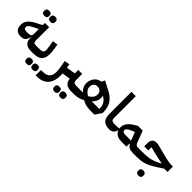

<svg xmlns="http://www.w3.org/2000/svg" viewBox="166 -1929 3359 3359"><g transform="rotate(45 1845.0 -250.0)"><path d="M487 0Q396 -1 355.5 -41Q315 -81 315 -159V-167H309Q294 -104 263.5 -78.5Q233 -53 176 -53Q106 -53 69.5 -90.5Q33 -128 33 -197Q33 -272 76.5 -321Q120 -370 201 -412L310 -468V-522H415V-190Q415 -157 430.5 -144Q446 -131 483 -131H514V-27ZM204 -184Q263 -184 286.5 -197Q310 -210 310 -243V-371L228 -330Q174 -304 149 -284Q124 -264 124 -234Q124 -207 141.5 -195.5Q159 -184 204 -184ZM355 -603Q331 -603 315.5 -617.5Q300 -632 300 -664Q300 -697 315.5 -711.5Q331 -726 355 -726H372Q396 -726 411.5 -711.5Q427 -697 427 -664Q427 -632 411.5 -617.5Q396 -603 372 -603ZM206 -603Q182 -603 166.5 -617.5Q151 -632 151 -664Q151 -697 166.5 -711.5Q182 -726 206 -726H223Q247 -726 262.5 -711.5Q278 -697 278 -664Q278 -632 262.5 -617.5Q247 -603 223 -603Z M487 -104 514 -131H539Q609 -131 635.5 -145.5Q662 -160 662 -198Q662 -214 659.5 -238.5Q657 -263 650 -304L634 -394L732 -410L746 -320Q751 -286 754 -253.5Q757 -221 757 -198Q757 -96 705 -48Q653 0 539 0H487ZM730 210Q706 210 690.5 195.5Q675 181 675 149Q675 116 690.5 101.5Q706 87 730 87H747Q771 87 786.5 101.5Q802 116 802 149Q802 181 786.5 195.5Q771 210 747 210ZM581 210Q557 210 541.5 195.5Q526 181 526 149Q526 116 541.5 101.5Q557 87 581 87H598Q622 87 637.5 101.5Q653 116 653 149Q653 181 637.5 195.5Q622 210 598 210Z M843 109H882Q978 109 1019 65.5Q1060 22 1059 -61Q1059 -86 1056 -113.5Q1053 -141 1048 -170L1027 -297L1124 -313L1136 -240L1304 -268V-353H1402V-204Q1402 -160 1422 -145.5Q1442 -131 1484 -131H1515V-27L1488 0H1480Q1399 0 1357.5 -32.5Q1316 -65 1307 -140L1153 -115Q1154 -101 1154.5 -88Q1155 -75 1155 -64Q1155 3 1139 58.5Q1123 114 1089.5 154.5Q1056 195 1004.5 217.5Q953 240 883 240H843ZM1418 210Q1394 210 1378.5 195.5Q1363 181 1363 149Q1363 116 1378.5 101.5Q1394 87 1418 87H1435Q1459 87 1474.5 101.5Q1490 116 1490 149Q1490 181 1474.5 195.5Q1459 210 1435 210ZM1269 210Q1245 210 1229.5 195.5Q1214 181 1214 149Q1214 116 1229.5 101.5Q1245 87 1269 87H1286Q1310 87 1325.5 101.5Q1341 116 1341 149Q1341 181 1325.5 195.5Q1310 210 1286 210Z M1488 -104 1515 -131H1634L1636 -136Q1566 -200 1566 -287Q1566 -327 1578.5 -363.5Q1591 -400 1613.5 -427.5Q1636 -455 1667 -472.5Q1698 -490 1734 -493L1765 -555L1922 -474Q1979 -445 2019.5 -411Q2060 -377 2086.5 -336.5Q2113 -296 2125.5 -248Q2138 -200 2138 -142V-122L2057 0H1947Q1894 0 1844 -12.5Q1794 -25 1749 -52Q1704 -25 1654.5 -12.5Q1605 0 1552 0H1488ZM1749 -149Q1797 -176 1822.5 -209.5Q1848 -243 1848 -283Q1848 -331 1822.5 -359Q1797 -387 1755 -387H1744Q1702 -387 1676.5 -359Q1651 -331 1651 -283Q1651 -243 1676.5 -209.5Q1702 -176 1749 -149ZM1928 -336Q1930 -324 1931.5 -312Q1933 -300 1933 -287Q1933 -200 1863 -136L1865 -131H2047V-139Q2047 -208 2019 -255Q1991 -302 1930 -338Z M2425 0Q2326 0 2279.5 -44Q2233 -88 2233 -190V-740H2340V-204Q2340 -161 2358.5 -146Q2377 -131 2422 -131H2453V-27L2426 0Z M2426 -104 2453 -131Q2482 -131 2501 -132Q2520 -133 2537 -137Q2536 -144 2535.5 -151Q2535 -158 2535 -166Q2535 -281 2676 -364L2736 -400H2852L2929 -194Q2943 -156 2959.5 -143.5Q2976 -131 3009 -131H3036V-27L3009 0Q2949 0 2914.5 -18.5Q2880 -37 2855 -79L2849 -78V0H2724Q2654 0 2610.5 -26Q2567 -52 2549 -95H2541Q2515 0 2426 0ZM2619 -179Q2619 -153 2639.5 -142Q2660 -131 2695 -131H2831L2772 -287L2702 -256Q2662 -239 2640.5 -220Q2619 -201 2619 -179Z M3009 -104 3036 -131H3095Q3147 -131 3190 -133Q3233 -135 3272 -141.5Q3311 -148 3350.5 -161Q3390 -174 3437 -197L3490 -223V-228L3334 -261L3166 -303V-224H3065V-301Q3065 -423 3177 -423Q3184 -423 3192 -422.5Q3200 -422 3210.5 -420Q3221 -418 3236 -414.5Q3251 -411 3272 -405L3480 -351Q3525 -340 3568.5 -334Q3612 -328 3651 -328H3670V-196H3591L3485 -127Q3420 -85 3369 -59.5Q3318 -34 3272.5 -21Q3227 -8 3184.5 -4Q3142 0 3095 0H3009ZM3346 210Q3322 210 3306.5 195.5Q3291 181 3291 149Q3291 116 3306.5 101.5Q3322 87 3346 87H3363Q3387 87 3402.5 101.5Q3418 116 3418 149Q3418 181 3402.5 195.5Q3387 210 3363 210Z"/></g></svg>

Font: IBM Plex Sans Arabic SmBld
Style: Regular
Weight: 600
Designer: Mike Abbink, Paul van der Laan, Pieter van Rosmalen, Wael Morcos, Khajak Apelian
Foundry: Bold Monday
Version: Version 1.005